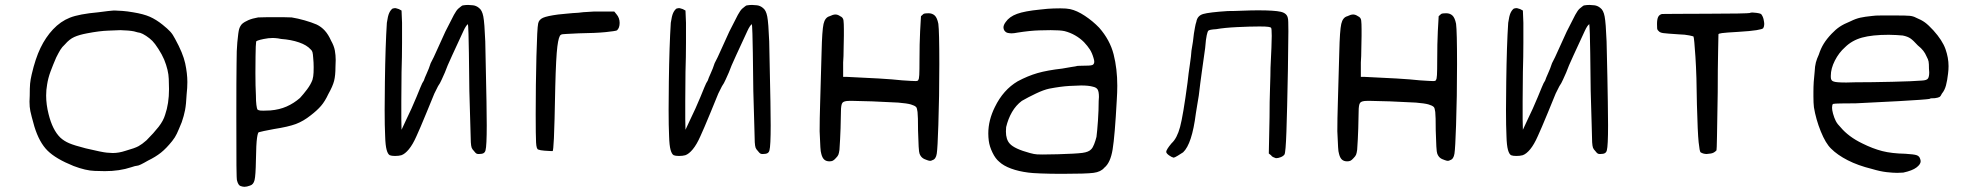

<svg xmlns="http://www.w3.org/2000/svg" viewBox="-20 -631 7891 766"><path d="M97.7 -225.6Q97.7 -236.3 98.6 -249Q98.6 -281.2 100.1 -297.4Q101.6 -313.5 106.4 -334Q121.1 -397.5 141.6 -439.9Q162.1 -482.4 191.4 -513.7Q221.7 -545.9 258.8 -560.5Q295.9 -575.2 372.1 -582Q394.5 -585 410.6 -586.9Q426.8 -588.9 431.6 -588.9H440.4Q450.2 -588.9 469.2 -587.4Q488.3 -585.9 510.7 -582Q552.7 -575.2 578.1 -564Q603.5 -552.7 628.9 -532.2Q648.4 -516.6 659.2 -504.9Q669.9 -493.2 678.7 -475.6Q710 -418.9 718.8 -378.4Q727.5 -337.9 727.5 -303.7Q727.5 -280.3 724.6 -254.9Q722.7 -214.8 718.3 -191.9Q713.9 -168.9 705.1 -143.6Q692.4 -112.3 685.5 -97.7Q678.7 -83 667 -68.4Q643.6 -39.1 622.1 -22Q600.6 -4.9 570.3 9.8Q553.7 19.5 542.5 24.9Q531.2 30.3 526.4 30.3Q523.4 30.3 518.1 31.7Q512.7 33.2 503.9 36.1Q457 51.8 398.4 51.8Q392.6 51.8 357.4 50.8Q322.3 49.8 273.4 31.2Q203.1 2.9 169.9 -29.8Q136.7 -62.5 117.2 -126Q104.5 -170.9 101.1 -187.5Q97.7 -204.1 97.7 -225.6ZM164.1 -250Q164.1 -213.9 173.8 -175.8Q189.5 -112.3 220.7 -82Q235.4 -68.4 255.9 -59.6Q276.4 -50.8 322.3 -39.1Q388.7 -23.4 406.2 -22Q423.8 -20.5 429.7 -20.5Q454.1 -20.5 480.5 -29.3Q518.6 -40 532.7 -47.9Q546.9 -55.7 564.5 -71.3Q593.8 -100.6 612.8 -125Q631.8 -149.4 638.7 -172.9Q654.3 -217.8 654.3 -275.4Q654.3 -281.2 653.3 -315.9Q652.3 -350.6 634.8 -393.6Q626 -414.1 611.8 -436Q597.7 -458 587.9 -467.8Q577.1 -478.5 563 -487.8Q548.8 -497.1 539.1 -500Q536.1 -500 528.8 -502Q521.5 -503.9 514.6 -505.9Q495.1 -509.8 460 -510.7Q447.3 -509.8 412.6 -508.8Q377.9 -507.8 327.1 -498Q295.9 -492.2 276.4 -483.4Q256.8 -474.6 239.3 -454.1Q227.5 -443.4 220.7 -432.1Q213.9 -420.9 204.1 -401.4Q191.4 -372.1 181.6 -345.7Q171.9 -319.3 168 -293.9Q164.1 -272.5 164.1 -250Z M922.9 -166Q922.9 -320.3 923.8 -377Q923.8 -433.6 926.8 -461.9Q930.7 -503.9 934.1 -515.1Q937.5 -526.4 945.3 -535.2Q955.1 -543.9 971.2 -550.8Q987.3 -557.6 1009.8 -561.5Q1038.1 -562.5 1079.1 -562.5Q1120.1 -562.5 1143.6 -561.5Q1168 -557.6 1195.3 -549.8Q1222.7 -542 1243.2 -533.2Q1261.7 -524.4 1275.9 -508.8Q1290 -493.2 1300.8 -468.8Q1312.5 -448.2 1315.9 -429.7Q1319.3 -411.1 1319.3 -391.6Q1319.3 -378.9 1318.4 -364.3Q1318.4 -330.1 1313 -308.6Q1307.6 -287.1 1290 -255.9Q1276.4 -226.6 1260.7 -208.5Q1245.1 -190.4 1219.7 -170.9Q1190.4 -147.5 1160.2 -136.2Q1129.9 -125 1073.2 -116.2Q1050.8 -112.3 1033.2 -108.4Q1015.6 -104.5 1012.7 -103.5Q1008.8 -103.5 1005.4 -80.6Q1002 -57.6 1001 8.8Q1000 69.3 995.6 87.4Q991.2 105.5 977.5 109.4Q964.8 114.3 955.1 114.3Q949.2 114.3 939.9 111.3Q930.7 108.4 925.8 89.8Q923.8 86.9 923.3 29.3Q922.9 -28.3 922.9 -166ZM1001 -250Q1001 -226.6 1002.9 -212.4Q1004.9 -198.2 1006.8 -194.3Q1011.7 -190.4 1019 -189.9Q1026.4 -189.5 1031.2 -189.5Q1042 -189.5 1058.6 -190.4Q1094.7 -193.4 1123.5 -206.1Q1152.3 -218.8 1176.8 -240.2Q1190.4 -254.9 1205.1 -274.4Q1219.7 -293.9 1226.6 -312.5Q1230.5 -326.2 1231 -341.8Q1231.4 -357.4 1231.4 -363.3Q1231.4 -381.8 1229.5 -400.4Q1228.5 -416 1226.6 -422.9Q1224.6 -429.7 1219.7 -433.6Q1204.1 -451.2 1172.9 -461.9Q1141.6 -472.7 1101.6 -475.6Q1087.9 -478.5 1078.1 -479Q1068.4 -479.5 1067.4 -479.5Q1065.4 -479.5 1060.5 -479Q1055.7 -478.5 1050.8 -478.5Q1030.3 -475.6 1017.6 -472.2Q1004.9 -468.8 1002 -465.8Q1000 -454.1 999.5 -405.8Q999 -357.4 999 -339.8Q999 -287.1 1001 -250Z M1515.6 -304.7Q1517.6 -451.2 1523.4 -540Q1527.3 -567.4 1532.7 -579.1Q1538.1 -590.8 1545.9 -596.7Q1552.7 -598.6 1556.6 -598.6Q1557.6 -598.6 1560.1 -598.1Q1562.5 -597.7 1571.3 -594.7L1582 -588.9L1584 -540V-460.9Q1584 -405.3 1582 -343.8Q1581.1 -280.3 1581.1 -227.5V-155.3L1582 -113.3L1601.6 -155.3Q1610.4 -172.9 1621.6 -197.8Q1632.8 -222.7 1641.6 -244.1Q1649.4 -262.7 1657.2 -282.2Q1665 -301.8 1670.9 -309.6Q1673.8 -319.3 1682.6 -338.4Q1691.4 -357.4 1698.2 -378.9Q1709 -398.4 1725.1 -435.1Q1741.2 -471.7 1756.8 -504.9Q1781.2 -553.7 1791 -571.8Q1800.8 -589.8 1808.6 -596.7Q1813.5 -600.6 1818.8 -605Q1824.2 -609.4 1826.2 -609.4Q1836.9 -611.3 1847.7 -611.3Q1854.5 -611.3 1867.2 -609.9Q1879.9 -608.4 1890.6 -599.6Q1903.3 -590.8 1908.2 -565.4Q1913.1 -540 1916 -465.8Q1919.9 -299.8 1920.9 -225.6Q1921.9 -151.4 1921.9 -130.9Q1921.9 -48.8 1917 -31.2Q1915 -23.4 1909.2 -20Q1903.3 -16.6 1891.6 -16.6H1887.7Q1883.8 -16.6 1880.4 -18.6Q1877 -20.5 1871.1 -28.3Q1864.3 -35.2 1861.8 -41.5Q1859.4 -47.9 1858.4 -63.5Q1858.4 -76.2 1856.4 -133.3Q1854.5 -190.4 1852.5 -268.6Q1850.6 -457 1849.1 -496.1Q1847.7 -535.2 1846.7 -535.2Q1845.7 -535.2 1845.7 -533.2Q1843.8 -533.2 1838.9 -525.9Q1834 -518.6 1829.1 -507.8Q1805.7 -457 1784.2 -410.6Q1762.7 -364.3 1754.9 -341.8Q1749 -329.1 1742.2 -313.5Q1735.4 -297.9 1727.5 -287.1Q1721.7 -276.4 1717.8 -267.6Q1713.9 -258.8 1712.9 -257.8Q1709 -248 1681.6 -181.6Q1654.3 -115.2 1641.6 -87.9Q1627 -54.7 1611.3 -35.6Q1595.7 -16.6 1581.1 -11.7Q1570.3 -8.8 1556.2 -8.8Q1542 -8.8 1535.2 -11.7Q1527.3 -15.6 1522.5 -33.2Q1517.6 -50.8 1516.6 -87.9Q1514.6 -127.9 1514.6 -192.4Q1514.6 -241.2 1515.6 -304.7Z M2120.1 -406.2Q2123 -519.5 2127 -537.1Q2129.9 -552.7 2146.5 -560.1Q2163.1 -567.4 2207 -573.2Q2219.7 -574.2 2242.7 -576.7Q2265.6 -579.1 2287.1 -580.1Q2308.6 -583 2325.7 -583.5Q2342.8 -584 2349.6 -585H2430.7L2439.5 -574.2Q2452.1 -559.6 2452.1 -539.6Q2452.1 -519.5 2441.4 -509.8Q2434.6 -506.8 2396.5 -502.9Q2358.4 -499 2288.1 -498Q2259.8 -496.1 2240.2 -495.6Q2220.7 -495.1 2217.8 -492.2Q2209 -488.3 2203.6 -445.3Q2198.2 -402.3 2195.3 -285.2Q2192.4 -130.9 2189.9 -79.6Q2187.5 -28.3 2184.6 -28.3H2178.7Q2170.9 -28.3 2152.8 -29.8Q2134.8 -31.2 2127.9 -34.2Q2120.1 -35.2 2118.7 -62.5Q2117.2 -89.8 2117.2 -174.8Q2117.2 -292 2120.1 -406.2Z M2648.4 -304.7Q2650.4 -451.2 2656.2 -540Q2660.2 -567.4 2665.5 -579.1Q2670.9 -590.8 2678.7 -596.7Q2685.5 -598.6 2689.5 -598.6Q2690.4 -598.6 2692.9 -598.1Q2695.3 -597.7 2704.1 -594.7L2714.8 -588.9L2716.8 -540V-460.9Q2716.8 -405.3 2714.8 -343.8Q2713.9 -280.3 2713.9 -227.5V-155.3L2714.8 -113.3L2734.4 -155.3Q2743.2 -172.9 2754.4 -197.8Q2765.6 -222.7 2774.4 -244.1Q2782.2 -262.7 2790 -282.2Q2797.9 -301.8 2803.7 -309.6Q2806.6 -319.3 2815.4 -338.4Q2824.2 -357.4 2831.1 -378.9Q2841.8 -398.4 2857.9 -435.1Q2874 -471.7 2889.6 -504.9Q2914.1 -553.7 2923.8 -571.8Q2933.6 -589.8 2941.4 -596.7Q2946.3 -600.6 2951.7 -605Q2957 -609.4 2959 -609.4Q2969.7 -611.3 2980.5 -611.3Q2987.3 -611.3 3000 -609.9Q3012.7 -608.4 3023.4 -599.6Q3036.1 -590.8 3041 -565.4Q3045.9 -540 3048.8 -465.8Q3052.7 -299.8 3053.7 -225.6Q3054.7 -151.4 3054.7 -130.9Q3054.7 -48.8 3049.8 -31.2Q3047.9 -23.4 3042 -20Q3036.1 -16.6 3024.4 -16.6H3020.5Q3016.6 -16.6 3013.2 -18.6Q3009.8 -20.5 3003.9 -28.3Q2997.1 -35.2 2994.6 -41.5Q2992.2 -47.9 2991.2 -63.5Q2991.2 -76.2 2989.3 -133.3Q2987.3 -190.4 2985.4 -268.6Q2983.4 -457 2981.9 -496.1Q2980.5 -535.2 2979.5 -535.2Q2978.5 -535.2 2978.5 -533.2Q2976.6 -533.2 2971.7 -525.9Q2966.8 -518.6 2961.9 -507.8Q2938.5 -457 2917 -410.6Q2895.5 -364.3 2887.7 -341.8Q2881.8 -329.1 2875 -313.5Q2868.2 -297.9 2860.4 -287.1Q2854.5 -276.4 2850.6 -267.6Q2846.7 -258.8 2845.7 -257.8Q2841.8 -248 2814.5 -181.6Q2787.1 -115.2 2774.4 -87.9Q2759.8 -54.7 2744.1 -35.6Q2728.5 -16.6 2713.9 -11.7Q2703.1 -8.8 2689 -8.8Q2674.8 -8.8 2668 -11.7Q2660.2 -15.6 2655.3 -33.2Q2650.4 -50.8 2649.4 -87.9Q2647.5 -127.9 2647.5 -192.4Q2647.5 -241.2 2648.4 -304.7Z M3252 -218.8Q3253.9 -281.2 3257.8 -423.8Q3259.8 -509.8 3265.6 -535.6Q3271.5 -561.5 3290 -566.4Q3303.7 -573.2 3313 -573.2Q3322.3 -573.2 3332 -566.4Q3343.8 -561.5 3345.2 -549.3Q3346.7 -537.1 3346.7 -514.6V-488.3Q3345.7 -466.8 3345.7 -436.5Q3345.7 -406.2 3343.8 -381.8V-324.2H3360.4Q3428.7 -321.3 3485.8 -317.9Q3543 -314.5 3579.1 -310.5Q3621.1 -307.6 3632.3 -307.6Q3643.6 -307.6 3643.6 -312.5Q3646.5 -314.5 3647.5 -332Q3648.4 -349.6 3648.4 -393.6Q3648.4 -456.1 3650.9 -506.3Q3653.3 -556.6 3654.3 -566.4Q3656.2 -567.4 3658.7 -570.3Q3661.1 -573.2 3664.1 -575.2Q3667 -577.1 3672.9 -577.6Q3678.7 -578.1 3684.6 -578.1Q3699.2 -578.1 3709 -569.3Q3718.8 -560.5 3723.6 -536.1Q3727.5 -505.9 3727.5 -375.5Q3727.5 -245.1 3723.6 -131.8Q3720.7 -40 3717.3 -18.1Q3713.9 3.9 3700.2 7.8Q3695.3 10.7 3690.9 10.7Q3686.5 10.7 3678.7 7.8Q3666 3.9 3659.2 -2Q3652.3 -7.8 3648.4 -18.6Q3646.5 -22.5 3645 -46.9Q3643.6 -71.3 3642.6 -110.4Q3642.6 -168 3640.6 -184.1Q3638.7 -200.2 3634.8 -204.1Q3628.9 -210 3613.8 -214.4Q3598.6 -218.8 3563.5 -221.7Q3511.7 -224.6 3459.5 -226.6Q3407.2 -228.5 3383.8 -228.5H3368.2Q3346.7 -228.5 3340.8 -220.7Q3335 -212.9 3335 -185.5Q3335 -162.1 3333.5 -118.7Q3332 -75.2 3329.1 -33.2Q3327.1 -19.5 3324.7 -13.7Q3322.3 -7.8 3314.5 0Q3307.6 7.8 3302.2 10.3Q3296.9 12.7 3289.1 12.7Q3276.4 12.7 3268.6 5.9Q3260.7 -1 3256.8 -16.6Q3253.9 -25.4 3252.9 -43.9Q3252 -62.5 3250 -107.4Q3250 -155.3 3252 -218.8Z M3949.2 -204.1Q3982.4 -272.5 4040 -306.6Q4080.1 -328.1 4119.1 -339.4Q4158.2 -350.6 4217.8 -357.4Q4237.3 -361.3 4254.9 -363.8Q4272.5 -366.2 4279.3 -368.2Q4286.1 -368.2 4295.4 -368.7Q4304.7 -369.1 4313.5 -369.1Q4336.9 -369.1 4341.3 -373.5Q4345.7 -377.9 4345.7 -383.8Q4345.7 -390.6 4342.8 -399.4Q4336.9 -419.9 4328.1 -433.6Q4319.3 -447.3 4304.7 -462.9Q4289.1 -478.5 4269.5 -489.7Q4250 -501 4227.5 -506.8Q4210 -510.7 4171.9 -510.7Q4161.1 -510.7 4125.5 -509.8Q4089.8 -508.8 4040 -501Q4025.4 -498 4015.6 -498Q4009.8 -498 4001.5 -499.5Q3993.2 -501 3987.3 -508.8Q3983.4 -514.6 3983.4 -521.5Q3983.4 -531.2 3992.2 -543Q4006.8 -564.5 4037.6 -575.7Q4068.4 -586.9 4128.9 -592.8Q4161.1 -596.7 4182.6 -597.2Q4204.1 -597.7 4210 -597.7Q4235.4 -597.7 4249 -594.7Q4276.4 -588.9 4308.1 -567.9Q4339.8 -546.9 4365.2 -520.5Q4408.2 -471.7 4422.9 -414.1Q4437.5 -356.4 4437.5 -289.1Q4437.5 -262.7 4435.5 -232.4Q4427.7 -87.9 4418.9 -34.7Q4410.2 18.6 4385.7 38.1Q4372.1 54.7 4342.8 58.6Q4313.5 62.5 4217.8 62.5Q4168.9 62.5 4132.3 61Q4095.7 59.6 4083 57.6Q4043.9 52.7 4013.7 41.5Q3983.4 30.3 3966.8 14.6Q3951.2 2 3939.5 -22.5Q3927.7 -46.9 3924.8 -69.3Q3922.9 -84 3922.9 -98.6Q3922.9 -151.4 3949.2 -204.1ZM3993.2 -106.4Q3993.2 -74.2 4008.8 -57.6Q4027.3 -37.1 4088.9 -20.5Q4106.4 -15.6 4117.7 -15.1Q4128.9 -14.6 4139.6 -14.6Q4160.2 -14.6 4200.2 -15.6Q4271.5 -17.6 4297.9 -21Q4324.2 -24.4 4334 -36.1Q4339.8 -42 4345.2 -55.7Q4350.6 -69.3 4354.5 -85Q4357.4 -107.4 4360.4 -149.9Q4363.3 -192.4 4363.3 -228.5Q4364.3 -237.3 4364.3 -244.1Q4364.3 -264.6 4359.4 -273.4Q4354.5 -282.2 4339.8 -285.2Q4323.2 -290 4293 -290Q4280.3 -290 4246.1 -288.1Q4211.9 -286.1 4166 -277.3Q4143.6 -272.5 4112.8 -257.8Q4082 -243.2 4056.6 -228.5Q4033.2 -210.9 4017.6 -184.1Q4002 -157.2 3994.1 -124Q3993.2 -115.2 3993.2 -106.4Z M4638.7 -39.1Q4643.6 -46.9 4654.3 -59.6Q4675.8 -79.1 4688 -124.5Q4700.2 -169.9 4717.8 -301.8Q4721.7 -338.9 4727.1 -374Q4732.4 -409.2 4733.4 -428.7Q4736.3 -444.3 4739.3 -464.8Q4742.2 -485.4 4743.2 -497.1Q4745.1 -508.8 4747.6 -522.5Q4750 -536.1 4752.9 -543.9Q4756.8 -568.4 4780.3 -575.2Q4803.7 -582 4877.9 -586.9Q4903.3 -586.9 4938 -588.4Q4972.7 -589.8 4999 -589.8Q5064.5 -589.8 5089.8 -584Q5115.2 -578.1 5118.2 -557.6Q5120.1 -553.7 5120.1 -506.3Q5120.1 -459 5118.2 -350.6Q5115.2 -190.4 5112.3 -106.4Q5109.4 -22.5 5104.5 -14.6Q5099.6 -7.8 5089.4 -3.9Q5079.1 0 5072.3 0Q5069.3 0 5067.4 -1Q5064.5 -2 5059.1 -4.4Q5053.7 -6.8 5050.8 -11.7L5042 -18.6L5044.9 -162.1Q5044.9 -225.6 5046.9 -280.8Q5048.8 -335.9 5048.8 -360.4Q5053.7 -457 5053.7 -487.8Q5053.7 -518.6 5050.8 -520.5Q5048.8 -522.5 5040 -523.9Q5031.2 -525.4 5004.9 -525.4Q4967.8 -525.4 4916.5 -522.9Q4865.2 -520.5 4832 -514.6Q4817.4 -513.7 4810.1 -512.2Q4802.7 -510.7 4799.8 -507.8Q4797.9 -504.9 4794.4 -490.7Q4791 -476.6 4788.1 -439.5Q4781.2 -389.6 4774.9 -345.2Q4768.6 -300.8 4762.7 -250Q4759.8 -232.4 4756.3 -211.4Q4752.9 -190.4 4751 -178.7Q4743.2 -117.2 4730.5 -78.6Q4717.8 -40 4700.2 -23.4Q4691.4 -17.6 4678.7 -9.8Q4666 -2 4662.1 -2Q4654.3 -3.9 4644 -11.2Q4633.8 -18.6 4632.8 -24.4Q4632.8 -30.3 4638.7 -39.1Z M5317.4 -218.8Q5319.3 -281.2 5323.2 -423.8Q5325.2 -509.8 5331.1 -535.6Q5336.9 -561.5 5355.5 -566.4Q5369.1 -573.2 5378.4 -573.2Q5387.7 -573.2 5397.5 -566.4Q5409.2 -561.5 5410.6 -549.3Q5412.1 -537.1 5412.1 -514.6V-488.3Q5411.1 -466.8 5411.1 -436.5Q5411.1 -406.2 5409.2 -381.8V-324.2H5425.8Q5494.1 -321.3 5551.3 -317.9Q5608.4 -314.5 5644.5 -310.5Q5686.5 -307.6 5697.8 -307.6Q5709 -307.6 5709 -312.5Q5711.9 -314.5 5712.9 -332Q5713.9 -349.6 5713.9 -393.6Q5713.9 -456.1 5716.3 -506.3Q5718.8 -556.6 5719.7 -566.4Q5721.7 -567.4 5724.1 -570.3Q5726.6 -573.2 5729.5 -575.2Q5732.4 -577.1 5738.3 -577.6Q5744.1 -578.1 5750 -578.1Q5764.6 -578.1 5774.4 -569.3Q5784.2 -560.5 5789.1 -536.1Q5793 -505.9 5793 -375.5Q5793 -245.1 5789.1 -131.8Q5786.1 -40 5782.7 -18.1Q5779.3 3.9 5765.6 7.8Q5760.7 10.7 5756.3 10.7Q5752 10.7 5744.1 7.8Q5731.4 3.9 5724.6 -2Q5717.8 -7.8 5713.9 -18.6Q5711.9 -22.5 5710.4 -46.9Q5709 -71.3 5708 -110.4Q5708 -168 5706.1 -184.1Q5704.1 -200.2 5700.2 -204.1Q5694.3 -210 5679.2 -214.4Q5664.1 -218.8 5628.9 -221.7Q5577.1 -224.6 5524.9 -226.6Q5472.7 -228.5 5449.2 -228.5H5433.6Q5412.1 -228.5 5406.2 -220.7Q5400.4 -212.9 5400.4 -185.5Q5400.4 -162.1 5398.9 -118.7Q5397.5 -75.2 5394.5 -33.2Q5392.6 -19.5 5390.1 -13.7Q5387.7 -7.8 5379.9 0Q5373 7.8 5367.7 10.3Q5362.3 12.7 5354.5 12.7Q5341.8 12.7 5334 5.9Q5326.2 -1 5322.3 -16.6Q5319.3 -25.4 5318.4 -43.9Q5317.4 -62.5 5315.4 -107.4Q5315.4 -155.3 5317.4 -218.8Z M5989.3 -304.7Q5991.2 -451.2 5997.1 -540Q6001 -567.4 6006.3 -579.1Q6011.7 -590.8 6019.5 -596.7Q6026.4 -598.6 6030.3 -598.6Q6031.2 -598.6 6033.7 -598.1Q6036.1 -597.7 6044.9 -594.7L6055.7 -588.9L6057.6 -540V-460.9Q6057.6 -405.3 6055.7 -343.8Q6054.7 -280.3 6054.7 -227.5V-155.3L6055.7 -113.3L6075.2 -155.3Q6084 -172.9 6095.2 -197.8Q6106.4 -222.7 6115.2 -244.1Q6123 -262.7 6130.9 -282.2Q6138.7 -301.8 6144.5 -309.6Q6147.5 -319.3 6156.2 -338.4Q6165 -357.4 6171.9 -378.9Q6182.6 -398.4 6198.7 -435.1Q6214.8 -471.7 6230.5 -504.9Q6254.9 -553.7 6264.6 -571.8Q6274.4 -589.8 6282.2 -596.7Q6287.1 -600.6 6292.5 -605Q6297.9 -609.4 6299.8 -609.4Q6310.5 -611.3 6321.3 -611.3Q6328.1 -611.3 6340.8 -609.9Q6353.5 -608.4 6364.3 -599.6Q6377 -590.8 6381.8 -565.4Q6386.7 -540 6389.6 -465.8Q6393.6 -299.8 6394.5 -225.6Q6395.5 -151.4 6395.5 -130.9Q6395.5 -48.8 6390.6 -31.2Q6388.7 -23.4 6382.8 -20Q6377 -16.6 6365.2 -16.6H6361.3Q6357.4 -16.6 6354 -18.6Q6350.6 -20.5 6344.7 -28.3Q6337.9 -35.2 6335.4 -41.5Q6333 -47.9 6332 -63.5Q6332 -76.2 6330.1 -133.3Q6328.1 -190.4 6326.2 -268.6Q6324.2 -457 6322.8 -496.1Q6321.3 -535.2 6320.3 -535.2Q6319.3 -535.2 6319.3 -533.2Q6317.4 -533.2 6312.5 -525.9Q6307.6 -518.6 6302.7 -507.8Q6279.3 -457 6257.8 -410.6Q6236.3 -364.3 6228.5 -341.8Q6222.7 -329.1 6215.8 -313.5Q6209 -297.9 6201.2 -287.1Q6195.3 -276.4 6191.4 -267.6Q6187.5 -258.8 6186.5 -257.8Q6182.6 -248 6155.3 -181.6Q6127.9 -115.2 6115.2 -87.9Q6100.6 -54.7 6085 -35.6Q6069.3 -16.6 6054.7 -11.7Q6043.9 -8.8 6029.8 -8.8Q6015.6 -8.8 6008.8 -11.7Q6001 -15.6 5996.1 -33.2Q5991.2 -50.8 5990.2 -87.9Q5988.3 -127.9 5988.3 -192.4Q5988.3 -241.2 5989.3 -304.7Z M6590.8 -535.2Q6590.8 -553.7 6595.2 -563Q6599.6 -572.3 6610.4 -575.2Q6618.2 -575.2 6668.5 -575.7Q6718.8 -576.2 6791 -576.2Q6863.3 -576.2 6911.6 -577.1Q6960 -578.1 6960.9 -579.1Q6963.9 -581.1 6971.7 -581.1Q6976.6 -581.1 6988.3 -579.6Q7000 -578.1 7005.9 -575.2Q7013.7 -565.4 7016.1 -553.2Q7018.6 -541 7018.6 -535.2Q7018.6 -525.4 7014.6 -518.6Q7011.7 -514.6 6987.8 -510.7Q6963.9 -506.8 6915 -503.9Q6864.3 -501 6850.1 -499Q6835.9 -497.1 6835.9 -494.1Q6835.9 -489.3 6834.5 -423.8Q6833 -358.4 6833 -262.7Q6831.1 -141.6 6830.1 -87.4Q6829.1 -33.2 6828.1 -31.2Q6818.4 -20.5 6805.7 -18.6Q6793 -16.6 6789.1 -16.6Q6775.4 -16.6 6764.6 -23.4Q6760.7 -26.4 6756.8 -64Q6752.9 -101.6 6750 -213.9Q6749 -329.1 6744.1 -403.8Q6739.3 -478.5 6736.3 -485.4Q6735.4 -486.3 6719.7 -489.7Q6704.1 -493.2 6675.8 -494.1Q6628.9 -497.1 6615.2 -499Q6601.6 -501 6596.7 -507.8Q6591.8 -511.7 6591.3 -518.1Q6590.8 -524.4 6590.8 -535.2Z M7214.8 -246.1V-264.6Q7214.8 -303.7 7219.7 -344.7Q7220.7 -367.2 7224.6 -381.8Q7228.5 -396.5 7236.3 -413.1Q7244.1 -437.5 7255.9 -456.5Q7267.6 -475.6 7287.1 -496.1Q7303.7 -513.7 7319.8 -524.4Q7335.9 -535.2 7362.3 -545.9Q7383.8 -556.6 7401.9 -560.5Q7419.9 -564.5 7449.2 -567.4Q7460 -569.3 7487.3 -569.3H7541Q7585 -569.3 7599.1 -567.9Q7613.3 -566.4 7624 -560.5Q7645.5 -551.8 7659.7 -541.5Q7673.8 -531.2 7693.4 -509.8Q7729.5 -469.7 7741.7 -435.1Q7753.9 -400.4 7753.9 -367.2Q7753.9 -352.5 7752 -337.9Q7749 -310.5 7743.7 -290.5Q7738.3 -270.5 7727.5 -257.8Q7722.7 -247.1 7717.8 -244.1Q7712.9 -241.2 7699.2 -239.3Q7691.4 -239.3 7685.5 -238.8Q7679.7 -238.3 7677.7 -236.3Q7659.2 -233.4 7555.2 -227.5Q7451.2 -221.7 7383.8 -218.8Q7349.6 -218.8 7324.7 -218.3Q7299.8 -217.8 7295.9 -216.8Q7291 -216.8 7290 -210.4Q7289.1 -204.1 7289.1 -201.2Q7289.1 -192.4 7293 -177.7Q7297.9 -160.2 7304.2 -147.9Q7310.5 -135.7 7324.2 -122.1Q7338.9 -104.5 7360.4 -88.4Q7381.8 -72.3 7410.2 -58.6Q7451.2 -38.1 7489.3 -28.3Q7527.3 -18.6 7581.1 -17.6Q7616.2 -15.6 7627 -11.7Q7637.7 -7.8 7640.6 2.9Q7642.6 7.8 7642.6 12.7Q7642.6 24.4 7626 37.1Q7609.4 49.8 7573.2 57.6Q7561.5 58.6 7548.8 58.6Q7532.2 58.6 7506.3 55.7Q7480.5 52.7 7448.2 43Q7392.6 29.3 7351.6 8.3Q7310.5 -12.7 7285.2 -38.1Q7263.7 -58.6 7244.1 -106.9Q7224.6 -155.3 7216.8 -203.1Q7214.8 -219.7 7214.8 -246.1ZM7284.2 -329.1V-323.2Q7284.2 -308.6 7295.9 -305.7Q7305.7 -301.8 7345.7 -301.8Q7361.3 -301.8 7381.8 -302.7Q7446.3 -302.7 7529.3 -304.7Q7612.3 -306.6 7647.5 -309.6Q7667 -310.5 7671.9 -317.9Q7676.8 -325.2 7676.8 -342.8Q7676.8 -348.6 7675.8 -356.4Q7675.8 -377 7674.3 -385.3Q7672.9 -393.6 7666 -406.2Q7661.1 -418 7653.3 -428.2Q7645.5 -438.5 7630.9 -450.2Q7613.3 -469.7 7602.1 -477.5Q7590.8 -485.4 7571.3 -489.3Q7561.5 -490.2 7545.9 -491.2Q7530.3 -492.2 7515.6 -492.2Q7449.2 -492.2 7408.7 -481Q7368.2 -469.7 7340.8 -442.4Q7316.4 -420.9 7300.3 -389.2Q7284.2 -357.4 7284.2 -329.1Z"/></svg>

Font: JasonHandwriting4
Style: Regular
Weight: 400
Version: Version 1.01.21